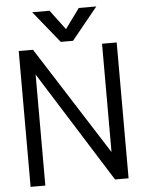

<svg xmlns="http://www.w3.org/2000/svg" viewBox="-60 -954 741 1001"><g transform="rotate(-5 310.5 -453.5)"><path d="M482.4 -907.2H390.6L314.5 -803.2L237.3 -906.2H146.5L281.7 -739.3H345.7ZM59.1 0H136.2V-581.1L501 0H571.8V-710.9H495.1V-144L133.8 -710.9H59.1Z"/></g></svg>

Font: Tuffy
Style: Regular
Weight: 500
Designer: Thatcher Ulrich, Karoly Barta and Michael Everson
Version: Version 001.270